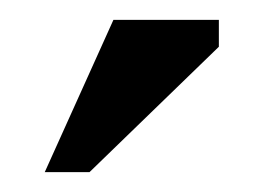

<svg xmlns="http://www.w3.org/2000/svg" viewBox="-20 -694 262 193"><path d="M70 -521H25L94 -674H200V-647Z"/></svg>

Font: STIX Two Text SemiBold
Style: Regular
Weight: 600
Designer: Ross Mills, John Hudson & Paul Hanslow, Tiro Typeworks Ltd; with prior portions MicroPress Inc., and Coen Hoffman.
Foundry: Tiro Typeworks Ltd
Version: Version 2.13 b171